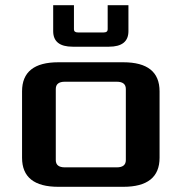

<svg xmlns="http://www.w3.org/2000/svg" viewBox="-20 -720 700 740"><path d="M65 -112V-368Q65 -480 205 -480H455Q595 -480 595 -368V-112Q595 0 455 0H205Q65 0 65 -112ZM195 -103Q195 -75 230 -75H430Q465 -75 465 -103V-377Q465 -405 430 -405H230Q195 -405 195 -377ZM185 -600V-700H265V-607Q265 -595 280 -595H380Q395 -595 395 -607V-700H475V-600Q475 -540 400 -540H260Q185 -540 185 -600Z"/></svg>

Font: Xolonium
Style: Regular
Weight: 400
Designer: Severin Meyer
Version: Version 4.2